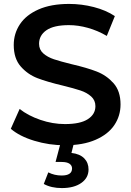

<svg xmlns="http://www.w3.org/2000/svg" viewBox="-20 -730 669 978"><path d="M35 -74 80 -175Q123 -141 185.5 -119.5Q248 -98 311 -98Q389 -98 427.5 -123Q466 -148 466 -189Q466 -219 444.5 -238.5Q423 -258 390 -269Q357 -280 300 -294Q220 -313 170.5 -332Q121 -351 85.5 -391.5Q50 -432 50 -501Q50 -559 81.5 -606.5Q113 -654 176.5 -682Q240 -710 332 -710Q396 -710 458 -694Q520 -678 565 -648L524 -547Q478 -574 428 -588Q378 -602 331 -602Q254 -602 216.5 -576Q179 -550 179 -507Q179 -477 200.5 -458Q222 -439 255 -428Q288 -417 345 -403Q423 -385 473 -365.5Q523 -346 558.5 -306Q594 -266 594 -198Q594 -140 562.5 -93Q531 -46 467 -18Q403 10 311 10Q230 10 154.5 -13Q79 -36 35 -74ZM203 207 226 148Q257 164 294 164Q347 164 347 128Q347 113 334 104Q321 95 294 95H263L290 -7H358L344 49Q387 54 409 76.5Q431 99 431 133Q431 176 394 202Q357 228 295 228Q241 228 203 207Z"/></svg>

Font: Montserrat Alternates SemiBold
Style: Regular
Weight: 600
Designer: Julieta Ulanovsky
Foundry: Julieta Ulanovsky
Version: Version 7.200